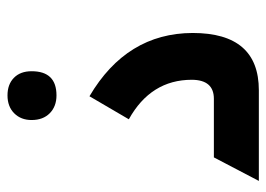

<svg xmlns="http://www.w3.org/2000/svg" viewBox="-120 -597 717 517"><g transform="rotate(-90 238.5 -338.5)"><path d="M240.2 -544.9Q210.4 -544.9 192.1 -563Q173.8 -581.1 173.8 -611.8Q173.8 -640.6 191.9 -658.7Q210 -676.8 240.2 -676.8Q270 -676.8 287.6 -659.4Q305.2 -642.1 305.2 -611.8Q305.2 -544.9 240.2 -544.9ZM9.8 0 73.2 -121.1H231Q281.7 -121.1 282.2 -180.2Q282.2 -291 175.8 -350.1L237.8 -456.1Q407.7 -356 408.2 -178.2Q408.2 0 253.9 0Z"/></g></svg>

Font: Tajawal
Style: Bold
Weight: 700
Designer: Boutros Fonts
Foundry: Created by Boutros International 2017
Version: Version 1.700